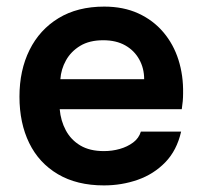

<svg xmlns="http://www.w3.org/2000/svg" viewBox="-20 -555 614 582"><path d="M295 7Q213 7 155.5 -27Q98 -61 68.5 -121.5Q39 -182 39 -262Q39 -342 69.5 -403.5Q100 -465 157.5 -500Q215 -535 296 -535Q354 -535 399 -514.5Q444 -494 475 -457.5Q506 -421 521 -373.5Q536 -326 535 -272Q535 -260 534 -248.5Q533 -237 531 -224H161Q164 -189 179.5 -160Q195 -131 223.5 -114Q252 -97 295 -97Q320 -97 343 -103.5Q366 -110 383.5 -123Q401 -136 407 -156H529Q516 -99 481 -63Q446 -27 397.5 -10Q349 7 295 7ZM163 -315H417Q417 -348 402 -375Q387 -402 359.5 -417.5Q332 -433 293 -433Q251 -433 223 -416Q195 -399 180 -372Q165 -345 163 -315Z"/></svg>

Font: Onest SemiBold
Style: Regular
Weight: 600
Designer: Dmitri Voloshin, Andrey Kudryavtsev
Foundry: Dmitri Voloshin, Andrey Kudryavtsev
Version: Version 1.000;gftools[0.9.33]